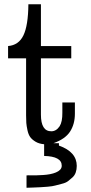

<svg xmlns="http://www.w3.org/2000/svg" viewBox="-20 -675 429 905"><path d="M18.1 -399.9V-458Q67.9 -461.9 90.3 -508.1Q112.8 -554.2 113.8 -654.8H172.9V-458H315.9V-399.9H172.9V-134.8Q172.9 -55.7 222.2 -56.2Q245.1 -56.2 261.2 -80.1Q274.4 -101.1 273.9 -144V-191.9H333V-139.2Q333 -90.3 310.5 -55.2Q288.1 -20 231.9 0H257.8V11.2Q341.8 41 341.8 106.9Q341.8 124 336.9 137.9Q332 151.9 321.5 161.4Q311 170.9 300.5 179Q290 187 271.5 191.4Q252.9 195.8 240.5 199.5Q228 203.1 204.6 205.1Q181.2 207 170.7 207.5Q160.2 208 136 209Q111.8 210 105 210V151.9Q111.8 150.9 124 151.4Q136.2 151.9 151.6 151.4Q167 150.9 183.6 149.9Q200.2 148.9 215.6 146Q231 143.1 243.4 137.9Q255.9 132.8 263.4 125Q271 117.2 271 106Q271 62 188 60.1V4.9Q164.1 2.9 147.5 -7.1Q130.9 -17.1 122.3 -29.1Q113.8 -41 109.4 -61.5Q105 -82 104 -95.5Q103 -108.9 103 -130.9V-399.9Z"/></svg>

Font: CMU Concrete
Style: Roman
Weight: 500
Version: Version 0.7.0